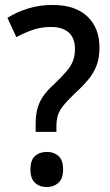

<svg xmlns="http://www.w3.org/2000/svg" viewBox="-20 -744 445 776"><path d="M124 -241Q124 -277 131 -304Q138 -331 154.5 -355Q171 -379 200 -405Q231 -435 249 -456Q267 -477 275 -498Q283 -519 283 -546Q283 -590 258 -612.5Q233 -635 186 -635Q146 -635 113 -623.5Q80 -612 46 -594L10 -672Q49 -696 94.5 -710Q140 -724 193 -724Q284 -724 333 -677.5Q382 -631 382 -552Q382 -508 369.5 -477Q357 -446 334 -419Q311 -392 276 -360Q249 -334 234 -314.5Q219 -295 213.5 -276.5Q208 -258 208 -232V-211H124ZM103 -59Q103 -97 121.5 -113.5Q140 -130 170 -130Q198 -130 216.5 -113.5Q235 -97 235 -59Q235 -22 216 -5Q197 12 170 12Q140 12 121.5 -5Q103 -22 103 -59Z"/></svg>

Font: Noto Sans Hebrew SemiCondensed Medium
Style: Regular
Weight: 500
Width: 4
Designer: Monotype Design Team
Foundry: Monotype Imaging Inc.
Version: Version 2.003